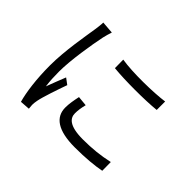

<svg xmlns="http://www.w3.org/2000/svg" viewBox="-159 -1024 1319 1319"><g transform="rotate(45 500.0 -364.5)"><path d="M179 -757C179 -736 175 -710 172 -687C160 -606 128 -436 128 -290C128 -156 144 -42 164 28L236 23L233 -12C233 -23 235 -42 238 -56C247 -103 283 -208 308 -278L265 -310C249 -271 227 -213 210 -168C204 -216 202 -256 202 -304C202 -415 231 -592 250 -683C254 -701 263 -733 269 -750ZM423 -277C414 -235 407 -196 407 -160C407 -67 481 -12 647 -12C750 -12 833 -20 894 -32L893 -116C813 -98 737 -90 648 -90C512 -90 482 -134 482 -179C482 -206 486 -234 495 -270ZM457 -592C565 -581 757 -581 863 -592V-674C764 -660 564 -656 456 -674Z"/></g></svg>

Font: Noto Sans CJK KR Regular
Style: Regular
Weight: 400
Designer: Ryoko NISHIZUKA (kana & ideographs); Paul D. Hunt (Latin, Greek & Cyrillic); Wenlong ZHANG (bopomofo); Sandoll Communica
Foundry: Adobe Systems Incorporated
Version: Version 1.004;PS 1.004;hotconv 1.0.82;makeotf.lib2.5.63406